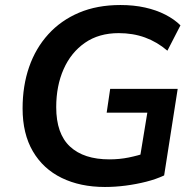

<svg xmlns="http://www.w3.org/2000/svg" viewBox="-20 -735 776 765"><path d="M398 10Q300 10 226 -26Q152 -62 111 -132Q70 -202 70 -303Q70 -393 96 -468Q122 -543 172.5 -598.5Q223 -654 295 -684.5Q367 -715 460 -715Q513 -715 558 -705Q603 -695 639 -676.5Q675 -658 699 -634L647 -533Q606 -568 558 -585.5Q510 -603 453 -603Q374 -603 318.5 -564.5Q263 -526 233.5 -459.5Q204 -393 204 -308Q204 -202 259 -151Q314 -100 416 -100Q456 -100 493 -107.5Q530 -115 565 -127L532 -73L567 -286H405L419 -381H688L634 -36Q602 -21 562.5 -11Q523 -1 481 4.5Q439 10 398 10Z"/></svg>

Font: Nunito Sans 12pt ExtraLight 12pt
Style: Bold Italic
Weight: 700
Italic angle: -9°
Version: Version 3.101;gftools[0.9.27]